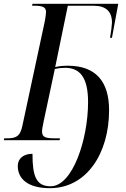

<svg xmlns="http://www.w3.org/2000/svg" viewBox="-41 -734 662 1005"><path d="M220 251C413 251 530 68 530 -157C530 -308 460 -390 314 -390C291 -390 268 -388 248 -383L314 -704H449C514 -704 546 -673 545 -614C545 -604 540 -563 535 -536H545L578 -714H129L127 -704H140C181 -704 200 -697 200 -671C200 -661 197 -644 194 -625L76 -75C64 -17 40 -10 -7 -10H-19L-21 0H271L273 -10H246C199 -10 179 -15 179 -46C179 -58 183 -74 188 -101L246 -373C264 -377 281 -379 299 -379C379 -379 420 -327 420 -199C420 -7 340 241 224 241C149 241 129 190 129 71C83 71 52 95 52 135C52 202 105 251 220 251Z"/></svg>

Font: Noto Serif Display Condensed Medium
Style: Italic
Weight: 500
Width: 3
Italic angle: -12°
Designer: Monotype Design Team
Foundry: Monotype Imaging Inc.
Version: Version 2.009